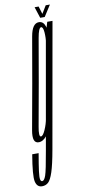

<svg xmlns="http://www.w3.org/2000/svg" viewBox="-157 -722 438 988"><g transform="rotate(-10 62.5 -228.0)"><path d="M-20.5 229Q-1.5 229 12 216.8Q25.5 204.5 38 166.5Q50.5 128.5 64 52.5L179.5 -600H152L134 -538.5L30 52Q12.5 153.5 3.8 178.2Q-5 203 -15.5 203Q-23 203 -25.2 191.8Q-27.5 180.5 -23.5 149.5Q-19.5 118.5 -9 58H-42.5Q-61 167.5 -54 198.2Q-47 229 -20.5 229ZM1.5 3Q25 3 44.5 -22.5Q64 -48 71.5 -89L59 -112Q54.5 -83.5 41.5 -54Q28.5 -24.5 18 -24.5Q5 -24.5 14.8 -77Q24.5 -129.5 55 -301Q85 -473 94 -525.5Q103 -578 116 -578Q126.5 -578 128.8 -549Q131 -520 126.5 -492L145 -512.5Q151 -548 141.8 -576.8Q132.5 -605.5 109 -605.5Q74 -605.5 62.5 -539.2Q51 -473 21 -301Q-10 -129.5 -21.8 -63.2Q-33.5 3 1.5 3ZM120 -626.5H143.5L181 -685H159L134.5 -644.5L122 -685H101Z"/></g></svg>

Font: Anybody UltraCondensed ExtraLight
Style: Italic
Weight: 250
Width: 1
Italic angle: -10°
Version: Version 1.113;gftools[0.9.25]